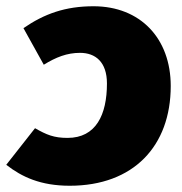

<svg xmlns="http://www.w3.org/2000/svg" viewBox="-56 -574 583 614"><path d="M243 -554C153 -554 86 -530 19 -484L84 -367C123 -391 158 -405 200 -405C249 -405 286 -376 286 -307C286 -207 251 -133 160 -133C116 -133 93 -143 56 -164L-36 -47C14 -8 74 20 167 20C371 20 490 -107 490 -299C490 -451 393 -554 243 -554Z"/></svg>

Font: Fira Sans Heavy
Style: Italic
Weight: 900
Italic angle: -8°
Designer: bBox Type GmbH & Carrois Corporate GbR & Edenspiekermann AG
Foundry: bBox Type GmbH & Carrois Corporate GbR & Edenspiekermann AG
Version: Version 4.301;PS 004.301;hotconv 1.0.88;makeotf.lib2.5.64775